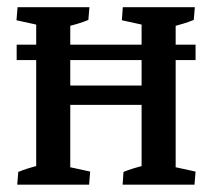

<svg xmlns="http://www.w3.org/2000/svg" viewBox="-20 -503 578 523"><path d="M25.4 -381.3H512.7V-339.4H25.4ZM365.7 -7.3V-476.6H458.5V-7.3ZM78.6 -7.3V-476.6H171.4V-7.3ZM121.1 -217.3V-270H412.6V-217.3ZM26.9 0 29.8 -34.7Q54.2 -44.9 91.3 -53.7L78.6 -13.2V-84H171.4V-13.2L160.6 -49.8L225.6 -35.6L222.7 0ZM314 0 316.4 -34.7Q341.3 -44.9 378.4 -53.7L365.7 -13.2V-84H458.5V-13.2L447.8 -49.8L512.7 -35.6L509.8 0ZM510.7 -483.4 507.8 -448.7Q482.9 -438.5 446.3 -429.7L458.5 -470.2V-399.4H365.7V-470.2L377 -433.6L312 -447.8L314.5 -483.4ZM223.6 -483.4 220.7 -448.7Q196.3 -438.5 159.2 -429.7L171.4 -470.2V-399.4H78.6V-470.2L89.8 -433.6L24.9 -447.8L27.8 -483.4Z"/></svg>

Font: Markazi Text Medium
Style: Regular
Weight: 500
Designer: Borna Izadpanah (Arabic designer), Fiona Ross (Arabic design director) and Florian Runge (Latin designer)
Foundry: Borna Izadpanah and Florian Runge
Version: Version 1.001